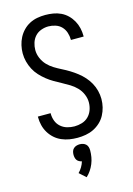

<svg xmlns="http://www.w3.org/2000/svg" viewBox="-144 -815 788 1135"><g transform="rotate(-15 250.0 -248.0)"><path d="M249 8Q224 8 199.5 4Q175 0 152 -10Q129 -20 110.5 -36.5Q92 -53 79 -74.5Q66 -96 60 -120.5Q54 -145 54 -170V-174H132V-171Q132 -148 140 -126.5Q148 -105 165 -90Q182 -75 204 -68.5Q226 -62 249 -62Q272 -62 295 -69Q318 -76 334.5 -92.5Q351 -109 359 -131.5Q367 -154 367 -178Q367 -203 356.5 -227.5Q346 -252 328 -270.5Q310 -289 288 -302.5Q266 -316 243.5 -328Q221 -340 198.5 -353Q176 -366 156 -382Q136 -398 118.5 -417Q101 -436 89 -459Q77 -482 70.5 -507Q64 -532 64 -558Q64 -582 69.5 -606.5Q75 -631 86.5 -653Q98 -675 115.5 -693Q133 -711 155 -722.5Q177 -734 201.5 -738.5Q226 -743 251 -743Q275 -743 299.5 -739Q324 -735 346 -724.5Q368 -714 385.5 -697Q403 -680 415 -658.5Q427 -637 432.5 -613Q438 -589 438 -565V-561H360V-564Q360 -585 353 -606.5Q346 -628 331 -643.5Q316 -659 294.5 -666Q273 -673 251 -673Q229 -673 207 -665Q185 -657 170 -640.5Q155 -624 148 -602Q141 -580 141 -558Q141 -532 151.5 -507.5Q162 -483 179.5 -464.5Q197 -446 219 -432.5Q241 -419 264 -407.5Q287 -396 309 -382.5Q331 -369 351.5 -353Q372 -337 389 -318Q406 -299 418.5 -276.5Q431 -254 437.5 -228.5Q444 -203 444 -178Q444 -152 438 -127.5Q432 -103 420 -80.5Q408 -58 389 -40.5Q370 -23 347.5 -12Q325 -1 299.5 3.5Q274 8 249 8ZM240 247 200 211Q213 198 222.5 182Q232 166 237 149Q229 147 221 143Q213 139 208 132Q203 125 201 116Q199 107 199 99Q199 88 202 78Q205 68 212.5 61Q220 54 230 51Q240 48 250 48Q260 48 270 51Q280 54 287.5 61Q295 68 298 78Q301 88 301 99Q301 119 297.5 139.5Q294 160 286 179.5Q278 199 266.5 216Q255 233 240 247Z"/></g></svg>

Font: Iosevka SS18
Style: Regular
Weight: 400
Monospace: yes
Designer: Belleve Invis
Foundry: Belleve Invis
Version: Version 25.1.1; ttfautohint (v1.8.4)